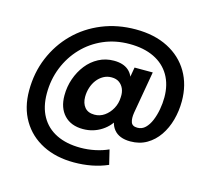

<svg xmlns="http://www.w3.org/2000/svg" viewBox="-120 -802 1276 1161"><g transform="rotate(15 518.0 -221.0)"><path d="M436 216Q324 216 240 173Q156 130 109.5 51Q63 -28 63 -134Q63 -246 103 -341.5Q143 -437 214 -508Q285 -579 381.5 -618.5Q478 -658 592 -658Q709 -658 794.5 -614Q880 -570 926 -491.5Q972 -413 972 -310Q972 -249 956.5 -192.5Q941 -136 910.5 -91.5Q880 -47 835.5 -21Q791 5 733 5Q663 5 630 -35.5Q597 -76 607 -142L610 -174L630 -118Q606 -61 553.5 -27Q501 7 437 7Q362 7 319.5 -38Q277 -83 277 -161Q277 -216 294.5 -266Q312 -316 343 -355.5Q374 -395 417.5 -418Q461 -441 513 -441Q571 -441 604 -413Q637 -385 643 -332L623 -317L643 -433H757L711 -169Q705 -132 713 -109Q721 -86 753 -86Q782 -86 802.5 -106Q823 -126 836.5 -158.5Q850 -191 857 -229.5Q864 -268 864 -305Q864 -385 830 -443Q796 -501 732 -532Q668 -563 578 -563Q490 -563 416 -531Q342 -499 287 -441.5Q232 -384 201.5 -308Q171 -232 171 -145Q171 -61 204.5 -1.5Q238 58 301 89Q364 120 452 120Q498 120 543 110.5Q588 101 625 84L647 175Q599 196 546 206Q493 216 436 216ZM482 -95Q516 -95 544 -114.5Q572 -134 590 -166.5Q608 -199 609 -239Q611 -268 601.5 -290.5Q592 -313 573 -326.5Q554 -340 525 -340Q497 -340 474 -327Q451 -314 434.5 -292.5Q418 -271 409 -243Q400 -215 400 -185Q400 -145 420.5 -120Q441 -95 482 -95Z"/></g></svg>

Font: DM Sans 9pt 36pt ExtraBold
Style: Regular
Weight: 800
Version: Version 4.004;gftools[0.9.30]